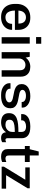

<svg xmlns="http://www.w3.org/2000/svg" viewBox="1341 -2101 770 3492"><g transform="rotate(90 1726.0 -355.0)"><path d="M286 10Q216 10 163 -19.5Q110 -49 80.5 -106Q51 -163 51 -244V-267Q51 -348 82.5 -405Q114 -462 168.5 -491.5Q223 -521 293 -521H306Q371 -521 420 -494.5Q469 -468 496 -419Q523 -370 523 -304V-241H172Q172 -188 186 -149Q200 -110 227.5 -89.5Q255 -69 296 -69Q330 -69 356.5 -82.5Q383 -96 398.5 -123Q414 -150 414 -190H523Q523 -130 493 -85Q463 -40 412 -15Q361 10 296 10ZM173 -305H409Q409 -375 378.5 -408.5Q348 -442 295 -442Q245 -442 210.5 -407.5Q176 -373 173 -305Z M657 0V-511H773V0ZM654 -626V-720H776V-626Z M928 0V-511H1013L1028 -436Q1057 -478 1100 -499.5Q1143 -521 1196 -521Q1249 -521 1289 -501Q1329 -481 1351.5 -442.5Q1374 -404 1374 -348V0H1258V-327Q1258 -384 1231.5 -408.5Q1205 -433 1158 -433Q1127 -433 1101 -417.5Q1075 -402 1059.5 -376Q1044 -350 1044 -317V0Z M1704 10Q1653 10 1614 -2.5Q1575 -15 1548 -36Q1521 -57 1507 -84Q1493 -111 1493 -140Q1493 -146 1493 -150Q1493 -154 1494 -161H1594Q1593 -158 1593 -155.5Q1593 -153 1593 -151Q1593 -123 1611 -105Q1629 -87 1658.5 -78Q1688 -69 1724 -69Q1754 -69 1781 -77Q1808 -85 1825 -100.5Q1842 -116 1842 -139Q1842 -165 1824 -179Q1806 -193 1776.5 -201Q1747 -209 1711.5 -215Q1676 -221 1640 -229.5Q1604 -238 1574.5 -253.5Q1545 -269 1527 -296Q1509 -323 1509 -367Q1509 -403 1525 -432Q1541 -461 1570 -480.5Q1599 -500 1638 -510.5Q1677 -521 1722 -521H1738Q1780 -521 1816.5 -510Q1853 -499 1880 -480Q1907 -461 1922 -436Q1937 -411 1937 -383Q1937 -378 1936.5 -372Q1936 -366 1936 -364H1835V-374Q1835 -384 1830 -395.5Q1825 -407 1812 -417.5Q1799 -428 1777.5 -435Q1756 -442 1723 -442Q1693 -442 1672 -436Q1651 -430 1638 -420.5Q1625 -411 1619.5 -400Q1614 -389 1614 -379Q1614 -356 1632 -343Q1650 -330 1680 -322.5Q1710 -315 1746 -309.5Q1782 -304 1817.5 -295.5Q1853 -287 1883 -271Q1913 -255 1931 -228Q1949 -201 1949 -157Q1949 -111 1931.5 -78.5Q1914 -46 1883 -27Q1852 -8 1812.5 1Q1773 10 1729 10Z M2202 10Q2161 10 2123.5 -3Q2086 -16 2062 -47.5Q2038 -79 2038 -133Q2038 -188 2062.5 -222Q2087 -256 2132 -274Q2177 -292 2240 -298.5Q2303 -305 2380 -305V-353Q2380 -403 2354.5 -423.5Q2329 -444 2277 -444Q2234 -444 2201 -425Q2168 -406 2168 -365V-355H2056Q2055 -359 2055 -364.5Q2055 -370 2055 -375Q2055 -419 2082.5 -452Q2110 -485 2159 -503Q2208 -521 2271 -521H2288Q2392 -521 2443 -480Q2494 -439 2494 -365V-104Q2494 -85 2503 -77Q2512 -69 2523 -69Q2533 -69 2544.5 -73Q2556 -77 2566 -82V-11Q2553 -1 2533 4.5Q2513 10 2485 10Q2452 10 2430.5 -2Q2409 -14 2398 -34.5Q2387 -55 2385 -81Q2356 -38 2310 -14Q2264 10 2202 10ZM2252 -69Q2284 -69 2313 -83.5Q2342 -98 2361 -127Q2380 -156 2380 -200V-239Q2310 -239 2260 -231.5Q2210 -224 2184 -204Q2158 -184 2158 -144Q2158 -104 2182 -86.5Q2206 -69 2252 -69Z M2829 10Q2789 10 2757.5 -2Q2726 -14 2708.5 -41.5Q2691 -69 2691 -114V-422H2635V-511H2694L2735 -674H2807V-511H2926V-422H2807V-137Q2807 -93 2825 -81Q2843 -69 2864 -69Q2875 -69 2894.5 -74Q2914 -79 2926 -84V-9Q2914 -3 2897 1.5Q2880 6 2862 8Q2844 10 2829 10Z M3011 0V-41L3249 -430H3025V-511H3404V-471L3166 -81H3412V0Z"/></g></svg>

Font: Chivo Medium
Style: Regular
Weight: 500
Designer: Hector Gatti
Foundry: Omnibus-Type
Version: Version 2.002